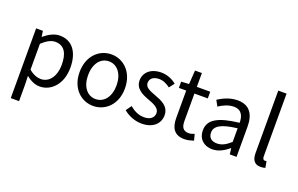

<svg xmlns="http://www.w3.org/2000/svg" viewBox="-114 -1282 3101 1997"><g transform="rotate(20 1436.0 -283.5)"><path d="M92 229H184V45L181 -50C230 -9 282 13 331 13C455 13 567 -94 567 -280C567 -448 491 -557 351 -557C288 -557 227 -521 178 -480H176L167 -543H92ZM316 -64C280 -64 232 -78 184 -120V-406C236 -454 283 -480 328 -480C432 -480 472 -400 472 -279C472 -145 406 -64 316 -64Z M923 13C1056 13 1174 -91 1174 -271C1174 -452 1056 -557 923 -557C790 -557 672 -452 672 -271C672 -91 790 13 923 13ZM923 -63C829 -63 766 -146 766 -271C766 -396 829 -480 923 -480C1017 -480 1081 -396 1081 -271C1081 -146 1017 -63 923 -63Z M1460 13C1588 13 1657 -60 1657 -148C1657 -251 1571 -283 1492 -313C1431 -336 1375 -356 1375 -407C1375 -450 1407 -486 1476 -486C1524 -486 1562 -465 1599 -438L1643 -495C1602 -529 1542 -557 1475 -557C1356 -557 1288 -489 1288 -403C1288 -310 1370 -274 1446 -246C1506 -224 1570 -198 1570 -143C1570 -96 1535 -58 1463 -58C1398 -58 1350 -84 1302 -123L1258 -62C1309 -19 1383 13 1460 13Z M1934 13C1968 13 2004 3 2035 -7L2017 -76C1999 -68 1975 -61 1955 -61C1892 -61 1871 -99 1871 -165V-469H2019V-543H1871V-696H1795L1785 -543L1699 -538V-469H1780V-168C1780 -59 1819 13 1934 13Z M2242 13C2309 13 2370 -22 2422 -65H2425L2433 0H2508V-334C2508 -469 2453 -557 2320 -557C2232 -557 2156 -518 2107 -486L2142 -423C2185 -452 2242 -481 2305 -481C2394 -481 2417 -414 2417 -344C2186 -318 2084 -259 2084 -141C2084 -43 2151 13 2242 13ZM2268 -61C2214 -61 2172 -85 2172 -147C2172 -217 2234 -262 2417 -283V-132C2364 -85 2320 -61 2268 -61Z M2776 13C2801 13 2816 9 2829 5L2816 -65C2806 -63 2802 -63 2797 -63C2783 -63 2772 -74 2772 -102V-796H2680V-108C2680 -31 2708 13 2776 13Z"/></g></svg>

Font: GenYoGothic2 TW R
Style: Regular
Weight: 400
Version: Version 2.100;PS 2.1;hotconv 16.6.51;makeotf.lib2.5.65220 DE